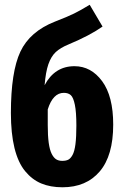

<svg xmlns="http://www.w3.org/2000/svg" viewBox="-20 -773 523 809"><path d="M293.9 -494.1Q363.8 -494.1 410.4 -430.9Q457 -367.7 457 -248Q457 -117.2 400.1 -50.5Q343.3 16.1 243.2 16.1Q192.4 16.1 153.8 0Q115.2 -16.1 85.7 -52Q56.2 -87.9 41 -149.4Q25.9 -210.9 25.9 -296.9Q25.9 -470.2 65.9 -555.4Q106 -640.6 211.9 -682.1Q263.7 -702.1 291.7 -715.8Q319.8 -729.5 357.9 -752.9L412.1 -661.1Q358.9 -623.5 269 -585.9Q234.4 -571.8 214.8 -553.5Q195.3 -535.2 183.8 -502.2Q172.4 -469.2 168 -414.1Q210.4 -494.1 293.9 -494.1ZM242.2 -95.2Q257.8 -95.2 267.6 -100.1Q277.3 -105 285.6 -119.9Q293.9 -134.8 297.9 -165.3Q301.8 -195.8 301.8 -244.1Q301.8 -300.8 295.4 -331.5Q289.1 -362.3 278.3 -372.1Q267.6 -381.8 249 -381.8Q203.1 -381.8 181.2 -312V-246.1Q181.2 -201.2 185.3 -171.1Q189.5 -141.1 197.8 -124.8Q206.1 -108.4 216.6 -101.8Q227.1 -95.2 242.2 -95.2Z"/></svg>

Font: Fira Sans Compressed
Style: Bold
Weight: 700
Width: 1
Designer: Carrois Corporate & Edenspiekermann AG
Foundry: Carrois Corporate GbR & Edenspiekermann AG
Version: Version 4.203;PS 004.203;hotconv 1.0.88;makeotf.lib2.5.64775